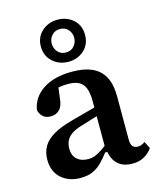

<svg xmlns="http://www.w3.org/2000/svg" viewBox="-118 -860 789 957"><g transform="rotate(-15 277.0 -381.0)"><path d="M178 15Q120 15 80.5 -19Q41 -53 41 -116Q41 -153 57.5 -182.5Q74 -212 113 -235Q152 -258 218 -275Q246 -283 273 -290Q300 -297 327 -304.5Q354 -312 381 -318V-276Q348 -266 314.5 -255.5Q281 -245 248 -235Q214 -225 195 -210.5Q176 -196 168.5 -178.5Q161 -161 161 -140Q161 -105 182.5 -85.5Q204 -66 240 -66Q260 -66 278 -73.5Q296 -81 316 -95Q336 -109 363 -131L369 -76H329Q310 -51 290 -30.5Q270 -10 243.5 2.5Q217 15 178 15ZM447 13Q398 13 370 -14.5Q342 -42 338 -94L335 -96V-339Q335 -383 324.5 -408Q314 -433 292.5 -443.5Q271 -454 238 -454Q214 -454 191.5 -450Q169 -446 145 -437L192 -480L181 -396Q178 -356 160 -338Q142 -320 116 -320Q89 -320 74.5 -333.5Q60 -347 55 -368Q66 -433 123.5 -470.5Q181 -508 274 -508Q334 -508 375 -490Q416 -472 437.5 -433Q459 -394 459 -330V-108Q459 -84 468 -73Q477 -62 494 -62Q505 -62 514.5 -66Q524 -70 532 -76L550 -40Q534 -16 508 -1.5Q482 13 447 13ZM270 -608Q297 -608 312.5 -626.5Q328 -645 328 -669Q328 -693 312.5 -711Q297 -729 270 -729Q244 -729 228 -711Q212 -693 212 -669Q212 -645 227.5 -626.5Q243 -608 270 -608ZM270 -560Q223 -560 189.5 -590Q156 -620 156 -669Q156 -717 189.5 -747Q223 -777 270 -777Q318 -777 351 -747.5Q384 -718 384 -669Q384 -620 351 -590Q318 -560 270 -560Z"/></g></svg>

Font: Source Serif 4 SemiBold
Style: Regular
Weight: 600
Designer: Frank Grießhammer
Foundry: Adobe Systems Incorporated
Version: Version 4.004;hotconv 1.0.116;makeotfexe 2.5.65601